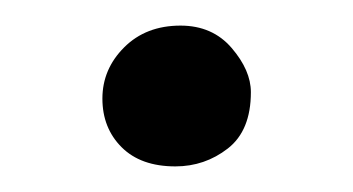

<svg xmlns="http://www.w3.org/2000/svg" viewBox="-20 -334 276 150"><path d="M117 -204Q90 -204 75 -219Q60 -234 60 -257Q60 -280 77 -297Q94 -314 121 -314Q146 -314 161 -296.5Q176 -279 176 -262Q176 -232 158 -218Q140 -204 117 -204Z"/></svg>

Font: Vollkorn
Style: Regular
Weight: 400
Designer: Friedrich Althausen
Foundry: Friedrich Althausen
Version: Version 4.104